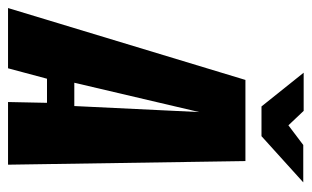

<svg xmlns="http://www.w3.org/2000/svg" viewBox="-203 -607 776 478"><g transform="rotate(90 185.0 -368.0)"><path d="M-34 0 145 -591H347L356 0H200L202 -97H142L116 0ZM152 -165H210L225 -476ZM211 -631 127 -736H222L258 -698L307 -735H400L285 -631Z"/></g></svg>

Font: Alumni Sans Thin ExtraBold
Style: Italic
Weight: 800
Italic angle: -8°
Version: Version 1.016